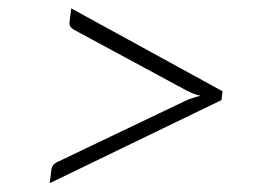

<svg xmlns="http://www.w3.org/2000/svg" viewBox="-20 -558 620 446"><path d="M95.5 -132.5 99.5 -165Q100.5 -170.5 103.8 -174.8Q107 -179 115 -182.5L409 -323Q424.5 -330.5 446 -335.5Q427 -340 412 -348.5L152.5 -488.5Q140 -495.5 141.5 -506L145.5 -538.5L497 -346L495 -330L494.5 -325.5Z"/></svg>

Font: Lato Light
Style: Italic
Weight: 300
Italic angle: -7°
Designer: Lukasz Dziedzic
Foundry: tyPoland Lukasz Dziedzic
Version: Version 2.007; 2014-02-27